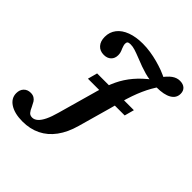

<svg xmlns="http://www.w3.org/2000/svg" viewBox="-213 -725 1061 1061"><g transform="rotate(45 317.5 -194.5)"><path d="M477.3 -481.7H533.1Q504.2 -441.7 481.1 -390Q458 -338.3 439.2 -270.2L420.7 -201.6H298L301.3 -213.9Q318.7 -275.7 340.2 -321Q361.8 -366.3 394.8 -405.3Q427.7 -444.3 477.3 -481.7ZM233.6 -287.1H521L505.6 -230.6H218.3ZM120.3 -460.1Q120.3 -497.3 141.8 -525Q163.4 -552.7 203.2 -567.5Q243 -582.3 296.6 -582.3Q326.2 -582.3 356.2 -577.7Q386.1 -573.2 414.9 -565.4Q443.7 -557.6 469.2 -548.2Q483.6 -542.7 495.8 -537Q508 -531.3 522.5 -524.1L493.1 -515.1Q518.4 -550.8 540.2 -566.5Q562.1 -582.3 586.4 -582.3Q611.7 -582.3 625.8 -569.4Q639.9 -556.6 639.9 -533.8Q639.9 -500.5 609 -482.6Q578.1 -464.7 520.9 -464.7Q466.9 -464.7 425.1 -476.4Q383.3 -488.1 334.9 -508.3Q305.5 -520 286.9 -525.8Q268.4 -531.7 251.3 -531.7Q237.8 -531.7 232.2 -527.5Q226.6 -523.3 226.6 -512.8Q226.6 -505.5 229.1 -497.4Q231.5 -489.3 234.6 -481.6Q239.9 -470.4 242.5 -461.1Q245.1 -451.7 245.1 -440.8Q245.1 -415.6 229.4 -400.5Q213.6 -385.4 187.2 -385.4Q156.2 -385.4 138.3 -405.5Q120.3 -425.6 120.3 -460.1ZM-5.4 105.9Q-5.4 79.6 9.8 63.7Q25.1 47.7 50.3 47.7Q66.7 47.7 77.7 54.6Q88.7 61.5 94.8 71.4Q100.9 81.3 108.6 97.5Q117.4 118.5 126.6 129Q135.7 139.5 152.3 139.5Q168.9 139.5 183.8 126.2Q198.8 113 211.9 85.9Q225 58.9 236.3 17.7L298 -201.6H420.7L367 -10.5Q348.4 56.3 315 101.7Q281.6 147.1 234.9 169.9Q188.3 192.7 129.8 192.7Q68.1 192.7 31.3 169.1Q-5.4 145.5 -5.4 105.9Z"/></g></svg>

Font: Playfair Micro SmCond SmLight
Style: Italic
Weight: 360
Width: 4
Italic angle: -15.6°
Designer: Claus Eggers Sørensen
Foundry: Claus Eggers Sørensen
Version: Version 2.203;Glyphs 3.3 (3326)